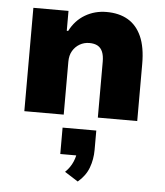

<svg xmlns="http://www.w3.org/2000/svg" viewBox="-57 -570 809 942"><g transform="rotate(5 347.5 -99.5)"><path d="M70 0V-509H243V-411H250Q277 -464 324.5 -492Q372 -520 430 -520Q492 -520 535.5 -494.5Q579 -469 602.5 -416.5Q626 -364 626 -281V0H432V-275Q432 -305 424 -324Q416 -343 400 -352Q384 -361 359 -361Q333 -361 311.5 -348.5Q290 -336 277 -314Q264 -292 264 -261V0ZM361 321 295 279Q320 255 332.5 225.5Q345 196 345 173L381 194H264V64H430V159Q430 206 414.5 247.5Q399 289 361 321Z"/></g></svg>

Font: Nunito Sans 6pt Black
Style: Regular
Weight: 900
Version: Version 3.101;gftools[0.9.27]